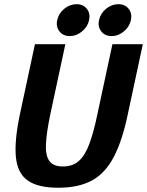

<svg xmlns="http://www.w3.org/2000/svg" viewBox="-20 -875 692 903"><path d="M580.7 -336Q554.7 -212 514.7 -136Q474.7 -60 412 -26Q349.3 8 254 8Q158.7 8 110.5 -26Q62.3 -60 54.8 -136Q47.3 -212 73.3 -336H216.3Q199.3 -254 196.2 -199.8Q193 -145.7 211.5 -118.8Q230 -92 275.7 -92Q322.3 -92 351.7 -118.8Q381 -145.7 400.8 -199.8Q420.7 -254 437.7 -336ZM508.7 -667H651.7L580.7 -336H437.7ZM216.3 -336H73.3L144.3 -667H287.3ZM308.3 -705.3Q277 -705.3 259.7 -727.3Q242.3 -749.3 249 -780.3Q255.8 -812 282.2 -833.7Q308.7 -855.3 339.9 -855.3Q371.1 -855.3 388.4 -833.7Q405.7 -812 399 -780.3Q392.3 -749.3 366 -727.3Q339.6 -705.3 308.3 -705.3ZM505 -705.3Q473.7 -705.3 456.3 -727.3Q439 -749.3 445.7 -780.3Q452.5 -812 478.9 -833.7Q505.3 -855.3 536.6 -855.3Q567.8 -855.3 585.1 -833.7Q602.3 -812 595.7 -780.3Q589 -749.3 562.6 -727.3Q536.3 -705.3 505 -705.3Z"/></svg>

Font: Epunda Sans Light
Style: Italic
Weight: 300
Italic angle: -12.0243°
Designer: Simon Atzbach
Foundry: typofactur
Version: Version 2.204